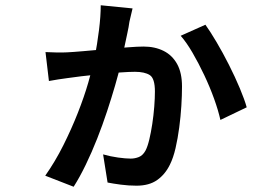

<svg xmlns="http://www.w3.org/2000/svg" viewBox="-20 -647 1040 730"><path d="M484 -615Q481 -601 477.5 -587.5Q474 -574 472 -564Q470 -547 463.5 -517.5Q457 -488 450.5 -456.5Q444 -425 439 -403Q431 -368 417.5 -321.5Q404 -275 387 -223.5Q370 -172 349.5 -120Q329 -68 306 -20.5Q283 27 260 63L152 21Q190 -33 221 -95Q252 -157 276 -218Q300 -279 315.5 -332.5Q331 -386 339 -423Q350 -481 356.5 -533.5Q363 -586 363 -627ZM761 -553Q779 -528 803 -487.5Q827 -447 850.5 -400.5Q874 -354 892 -311Q910 -268 918 -239L818 -191Q810 -227 794 -271.5Q778 -316 756.5 -361.5Q735 -407 712 -446.5Q689 -486 667 -511ZM153 -449Q176 -448 195.5 -447.5Q215 -447 235 -448Q257 -449 297 -452.5Q337 -456 381.5 -460Q426 -464 465 -467Q504 -470 526 -470Q569 -470 602 -453.5Q635 -437 653.5 -403.5Q672 -370 672 -318Q672 -285 669.5 -244.5Q667 -204 661.5 -162.5Q656 -121 647.5 -84Q639 -47 626 -21Q608 16 577.5 37.5Q547 59 499 59Q469 59 439 55Q409 51 389 47L372 -60Q400 -52 429 -48Q458 -44 477 -44Q493 -44 508 -50Q523 -56 533 -74Q541 -89 547.5 -116Q554 -143 559 -176Q564 -209 566.5 -241.5Q569 -274 569 -299Q569 -349 549.5 -361.5Q530 -374 493 -374Q472 -374 437 -371.5Q402 -369 362.5 -365Q323 -361 289 -357Q255 -353 236 -350Q221 -348 201 -345Q181 -342 166 -339Z"/></svg>

Font: Noto Sans SC Thin SemiBold
Style: Regular
Weight: 600
Version: Version 2.004-H2;hotconv 1.0.118;makeotfexe 2.5.65603